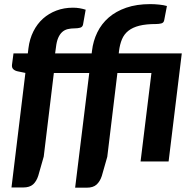

<svg xmlns="http://www.w3.org/2000/svg" viewBox="-20 -766 915 911"><path d="M241.5 -512.5H415L416.5 -525Q422 -572 441.8 -612.5Q461.5 -653 495.8 -682.8Q530 -712.5 579.2 -729.5Q628.5 -746.5 693 -746.5Q713 -746.5 735 -744.2Q757 -742 772 -737.5L759 -669.5Q756.5 -657.5 745 -654.8Q733.5 -652 720 -652Q673 -652 641.2 -644Q609.5 -636 589.2 -620Q569 -604 558.8 -579.8Q548.5 -555.5 544.5 -522.5L543.5 -512.5H842.5L780 0H647L698.5 -419.5H537L489 -22L463 69Q454.5 95 438.2 109.8Q422 124.5 392 124.5H336.5L403.5 -419.5H235.5L187.5 -23L161.5 68Q153 94.5 136.8 109Q120.5 123.5 90.5 123.5H34.5L100.5 -420L66.5 -427Q52 -429.5 43.5 -437.2Q35 -445 37 -459.5L44 -512.5H112L115 -537.5Q120.5 -581.5 138.5 -617.2Q156.5 -653 184.2 -677.8Q212 -702.5 248 -716Q284 -729.5 326 -729.5Q343 -729.5 357.5 -727Q372 -724.5 386.5 -720L374 -649.5Q371.5 -637.5 360 -634.5Q348.5 -631.5 335.5 -631.5Q316.5 -631.5 301.2 -627.8Q286 -624 274.8 -613.8Q263.5 -603.5 256 -586Q248.5 -568.5 245.5 -541.5Z"/></svg>

Font: Lato Heavy
Style: Italic
Weight: 800
Italic angle: -7°
Designer: Lukasz Dziedzic
Foundry: tyPoland Lukasz Dziedzic
Version: Version 2.007; 2014-02-27